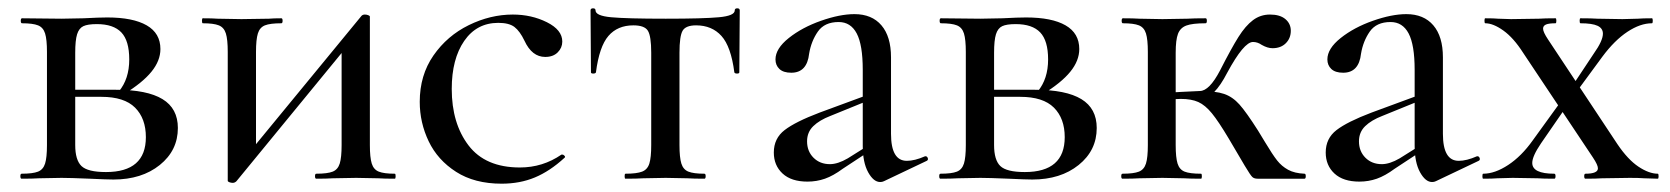

<svg xmlns="http://www.w3.org/2000/svg" viewBox="-20 -430 4018 462"><path d="M181 -386Q219 -388 238 -388Q300 -388 333 -369Q366 -350 366 -312Q366 -284 344.5 -257.5Q323 -231 279 -204L266 -210Q291 -240 291 -287Q291 -332 272 -352Q253 -372 213 -372Q191 -372 180.5 -367Q170 -362 165.5 -347.5Q161 -333 161 -303V-81Q161 -45 176 -30.5Q191 -16 235 -16Q331 -16 331 -100Q331 -145 305 -171Q279 -197 224 -197H132L131 -214H259Q334 -214 371 -191.5Q408 -169 408 -122Q408 -68 364.5 -33Q321 2 253 2Q238 2 196 0Q148 -2 128 -2L74 -1Q59 0 32 0Q29 0 29 -6Q29 -12 32 -12Q59 -12 71.5 -17Q84 -22 88.5 -36.5Q93 -51 93 -81V-305Q93 -335 88.5 -349.5Q84 -364 71.5 -369Q59 -374 33 -374Q30 -374 30 -380Q30 -386 33 -386L128 -385Z M528 5V-305Q528 -335 523.5 -349.5Q519 -364 506.5 -369Q494 -374 468 -374Q466 -374 466 -380Q466 -386 468 -386Q491 -386 504 -385L561 -384L627 -385Q638 -386 657 -386Q660 -386 660 -380Q660 -374 657 -374Q630 -374 617.5 -369Q605 -364 600.5 -349.5Q596 -335 596 -305V-63L568 -49L850 -392Q853 -395 858 -395Q862 -395 866 -393.5Q870 -392 870 -390V-81Q870 -51 874.5 -36.5Q879 -22 891.5 -17Q904 -12 930 -12Q932 -12 932 -6Q932 0 930 0Q904 0 890 -1L837 -2L781 -1Q766 0 741 0Q738 0 738 -6Q738 -12 741 -12Q768 -12 780.5 -17Q793 -22 797.5 -36.5Q802 -51 802 -81V-326L832 -339L549 6Q545 10 540 10Q536 10 532 8.5Q528 7 528 5Z M990 -185Q990 -249 1023 -296.5Q1056 -344 1108 -369.5Q1160 -395 1214 -395Q1259 -395 1296 -376.5Q1333 -358 1333 -330Q1333 -315 1322 -304Q1311 -293 1292 -293Q1260 -293 1242 -332Q1231 -355 1218 -365Q1205 -375 1179 -375Q1127 -375 1097 -331.5Q1067 -288 1067 -216Q1067 -133 1107.5 -80Q1148 -27 1231 -27Q1286 -27 1331 -58H1333Q1336 -58 1338.5 -55Q1341 -52 1338 -50Q1303 -18 1267 -3Q1231 12 1187 12Q1122 12 1077.5 -16.5Q1033 -45 1011.5 -90Q990 -135 990 -185Z M1485 -12Q1512 -12 1525 -17Q1538 -22 1542.5 -36.5Q1547 -51 1547 -81V-303Q1547 -343 1539 -356Q1531 -369 1504 -369Q1466 -369 1444 -343.5Q1422 -318 1414 -256Q1413 -253 1407.5 -253Q1402 -253 1402 -256L1401 -405Q1401 -410 1407 -410Q1413 -410 1413 -405Q1413 -392 1450.5 -388.5Q1488 -385 1582 -385Q1672 -385 1710 -388.5Q1748 -392 1748 -405Q1748 -410 1754 -410Q1760 -410 1760 -405L1759 -256Q1759 -253 1753.5 -253Q1748 -253 1747 -256Q1739 -318 1716 -343.5Q1693 -369 1655 -369Q1630 -369 1622.5 -356Q1615 -343 1615 -303V-81Q1615 -51 1619.5 -36.5Q1624 -22 1636.5 -17Q1649 -12 1675 -12Q1678 -12 1678 -6Q1678 0 1675 0Q1649 0 1634 -1L1582 -2L1528 -1Q1513 0 1485 0Q1483 0 1483 -6Q1483 -12 1485 -12Z M2098 8Q2082 8 2069 -15.5Q2056 -39 2056 -79V-262Q2056 -322 2041.5 -349.5Q2027 -377 1998 -377Q1964 -377 1948 -354Q1932 -331 1927 -301Q1922 -255 1884 -255Q1865 -255 1855.5 -264Q1846 -273 1846 -287Q1846 -313 1878 -338.5Q1910 -364 1955.5 -380Q2001 -396 2036 -396Q2078 -396 2101 -369Q2124 -342 2124 -292V-108Q2124 -43 2162 -43Q2181 -43 2206 -54H2207Q2211 -54 2212.5 -49.5Q2214 -45 2210 -43L2107 6Q2103 8 2098 8ZM1842 -63Q1842 -97 1868 -117Q1894 -137 1952 -159L2066 -201L2069 -188L1978 -151Q1952 -141 1937 -126.5Q1922 -112 1922 -90Q1922 -66 1937.5 -50.5Q1953 -35 1977 -35Q1996 -35 2020 -49L2079 -86L2081 -72L2008 -24Q1985 -7 1965 0Q1945 7 1923 7Q1884 7 1863 -12.5Q1842 -32 1842 -63Z M2392 -386Q2430 -388 2449 -388Q2511 -388 2544 -369Q2577 -350 2577 -312Q2577 -284 2555.5 -257.5Q2534 -231 2490 -204L2477 -210Q2502 -240 2502 -287Q2502 -332 2483 -352Q2464 -372 2424 -372Q2402 -372 2391.5 -367Q2381 -362 2376.5 -347.5Q2372 -333 2372 -303V-81Q2372 -45 2387 -30.5Q2402 -16 2446 -16Q2542 -16 2542 -100Q2542 -145 2516 -171Q2490 -197 2435 -197H2343L2342 -214H2470Q2545 -214 2582 -191.5Q2619 -169 2619 -122Q2619 -68 2575.5 -33Q2532 2 2464 2Q2449 2 2407 0Q2359 -2 2339 -2L2285 -1Q2270 0 2243 0Q2240 0 2240 -6Q2240 -12 2243 -12Q2270 -12 2282.5 -17Q2295 -22 2299.5 -36.5Q2304 -51 2304 -81V-305Q2304 -335 2299.5 -349.5Q2295 -364 2282.5 -369Q2270 -374 2244 -374Q2241 -374 2241 -380Q2241 -386 2244 -386L2339 -385Z M2681 -12Q2708 -12 2720.5 -17Q2733 -22 2737.5 -36.5Q2742 -51 2742 -81V-305Q2742 -335 2737.5 -349.5Q2733 -364 2720.5 -369Q2708 -374 2682 -374Q2679 -374 2679 -380Q2679 -386 2682 -386Q2707 -386 2722 -385L2777 -384L2837 -385Q2853 -386 2881 -386Q2884 -386 2884 -380Q2884 -374 2881 -374Q2849 -374 2834.5 -368.5Q2820 -363 2814.5 -348.5Q2809 -334 2809 -303V-81Q2809 -51 2813.5 -36.5Q2818 -22 2830.5 -17Q2843 -12 2870 -12Q2872 -12 2872 -6Q2872 0 2870 0Q2844 0 2829 -1L2777 -2L2722 -1Q2707 0 2681 0Q2678 0 2678 -6Q2678 -12 2681 -12ZM2937 -96Q2912 -138 2896 -157.5Q2880 -177 2863.5 -184.5Q2847 -192 2821 -192Q2805 -192 2779 -189L2778 -207Q2795 -207 2825 -209L2867 -211Q2905 -211 2925.5 -204Q2946 -197 2962.5 -178.5Q2979 -160 3007 -116L3024 -88Q3042 -58 3053 -44Q3064 -30 3079.5 -21.5Q3095 -13 3119 -12Q3122 -12 3122 -6Q3122 0 3119 0H3006Q2998 0 2993.5 -4Q2989 -8 2975 -31.5Q2961 -55 2937 -96ZM2916 -261Q2943 -314 2960 -341Q2977 -368 2995 -381.5Q3013 -395 3036 -395Q3060 -395 3073 -384Q3086 -373 3086 -356Q3086 -338 3074 -326Q3062 -314 3042 -314Q3030 -314 3016 -322Q3006 -329 2995 -329Q2973 -329 2933 -255Q2917 -224 2901.5 -208.5Q2886 -193 2867 -193V-211Q2890 -211 2916 -261Z M3426 8Q3410 8 3397 -15.5Q3384 -39 3384 -79V-262Q3384 -322 3369.5 -349.5Q3355 -377 3326 -377Q3292 -377 3276 -354Q3260 -331 3255 -301Q3250 -255 3212 -255Q3193 -255 3183.5 -264Q3174 -273 3174 -287Q3174 -313 3206 -338.5Q3238 -364 3283.5 -380Q3329 -396 3364 -396Q3406 -396 3429 -369Q3452 -342 3452 -292V-108Q3452 -43 3490 -43Q3509 -43 3534 -54H3535Q3539 -54 3540.5 -49.5Q3542 -45 3538 -43L3435 6Q3431 8 3426 8ZM3170 -63Q3170 -97 3196 -117Q3222 -137 3280 -159L3394 -201L3397 -188L3306 -151Q3280 -141 3265 -126.5Q3250 -112 3250 -90Q3250 -66 3265.5 -50.5Q3281 -35 3305 -35Q3324 -35 3348 -49L3407 -86L3409 -72L3336 -24Q3313 -7 3293 0Q3273 7 3251 7Q3212 7 3191 -12.5Q3170 -32 3170 -63Z M3795 -12Q3825 -12 3825 -25Q3825 -33 3813 -51L3645 -303Q3622 -339 3597.5 -356.5Q3573 -374 3554 -374Q3552 -374 3552 -380Q3552 -386 3554 -386Q3575 -386 3585 -385L3616 -384L3683 -385Q3697 -386 3723 -386Q3725 -386 3725 -380Q3725 -374 3723 -374Q3707 -374 3700 -371Q3693 -368 3693 -361Q3693 -353 3705 -335L3872 -83Q3897 -46 3922.5 -29Q3948 -12 3969 -12Q3971 -12 3971 -6Q3971 0 3969 0L3936 -1Q3924 -2 3902 -2L3835 -1Q3821 0 3795 0Q3792 0 3792 -6Q3792 -12 3795 -12ZM3549 -12Q3577 -12 3609 -33Q3641 -54 3668 -92L3744 -197L3757 -185L3688 -85Q3667 -54 3667 -38Q3667 -12 3720 -12Q3723 -12 3723 -6Q3723 0 3720 0Q3693 0 3680 -1L3620 -2L3583 -1Q3572 0 3549 0Q3547 0 3547 -6Q3547 -12 3549 -12ZM3750 -203 3815 -301Q3837 -332 3837 -349Q3837 -362 3824 -368Q3811 -374 3783 -374Q3781 -374 3781 -380Q3781 -386 3783 -386Q3810 -386 3824 -385L3884 -384L3921 -385Q3932 -386 3955 -386Q3957 -386 3957 -380Q3957 -374 3955 -374Q3927 -374 3896 -353.5Q3865 -333 3836 -294L3761 -192Z"/></svg>

Font: Cormorant Garamond Medium
Style: Regular
Weight: 500
Designer: Christian Thalmann (Catharsis Fonts)
Foundry: Catharsis Fonts
Version: Version 4.000